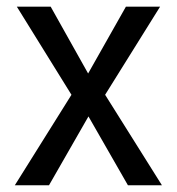

<svg xmlns="http://www.w3.org/2000/svg" viewBox="-20 -548 525 568"><path d="M240.7 -330.6 352.5 -528.3H453.6L291 -267.6L459 0H358.4L241.7 -203.6L125 0H23.9L191.4 -267.6L29.8 -528.3H129.9Z"/></svg>

Font: Robert Sans Medium
Style: Regular
Weight: 500
Designer: Christian Robertson (extended by Adam Twardoch)
Foundry: Google
Version: Version 12.135;April 2, 2019;FontCreator 11.5.0.2425 64-bit;